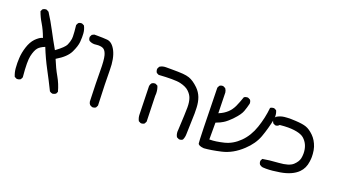

<svg xmlns="http://www.w3.org/2000/svg" viewBox="-50 -899 2600 1454"><g transform="rotate(20 1250.0 -171.5)"><path d="M458.5 -319.8Q460.4 -340.8 460.4 -357.7Q460.4 -374.5 459.5 -387.2Q457.5 -418.9 442.9 -446.8L425.3 -455.6Q421.9 -456.1 417.5 -456.1Q413.1 -456.1 407 -454.3Q400.9 -452.6 395 -447.3L386.2 -429.7Q393.1 -369.1 393.1 -339.4Q393.1 -326.7 392.1 -319.8Q388.2 -294.4 377 -269.5Q365.7 -244.1 304.2 -198.7L300.3 -195.8Q260.7 -264.6 227.3 -328.6Q193.8 -392.6 155.3 -452.6L137.2 -462.4Q135.3 -462.9 133.3 -462.9Q117.2 -462.9 105 -453.1L96.7 -436Q111.8 -392.6 136.7 -352.1Q162.1 -309.6 181.6 -256.3L183.6 -252Q174.3 -249.5 169.7 -247.3Q165 -245.1 160.2 -242.2Q155.3 -239.3 150.4 -235.4Q139.2 -227.1 127 -214.8Q99.6 -186 84.2 -137.9Q68.8 -89.8 66.9 -45.9Q65.9 -27.8 65.9 -7.3Q65.9 13.2 67.9 34.2Q70.8 68.4 83.5 98.1L100.6 106.9Q103 107.4 105.5 107.4Q121.1 107.4 133.3 98.6L142.1 81.1Q135.7 13.2 135.7 -27.6Q135.7 -68.4 140.6 -89.8Q151.4 -138.2 169.9 -160.2Q186.5 -179.2 219.2 -192.4L223.1 -194.3Q255.9 -112.3 295.4 -38.3Q335 35.6 371.6 110.4Q381.8 118.7 395.5 120.6Q409.2 118.7 421.4 110.4L429.7 93.3Q414.6 35.2 384.5 -17.1Q354.5 -69.3 327.6 -135.7L330.6 -137.7Q406.7 -182.6 431.2 -233.9Q455.6 -285.2 458.5 -319.8Z M710.9 112.8Q713.9 113.3 718.3 113.3Q722.7 113.3 729.2 111.3Q735.8 109.4 741.7 104.5L750.5 86.9Q742.7 -100.6 742.7 -195.8Q742.7 -291 713.9 -347.2Q685.5 -401.9 645 -405.8Q610.8 -408.7 563.5 -408.7Q552.2 -408.7 540 -408.7L522.9 -399.9L514.2 -382.8Q513.7 -380.4 513.7 -377.9Q513.7 -362.3 522.5 -352.1Q541.5 -340.3 565.9 -340.3Q572.3 -340.3 580.8 -341.6Q589.4 -342.8 596.7 -342.8Q628.4 -342.8 642.6 -331.1Q658.2 -318.8 666.5 -288.1Q676.3 -251.5 676.3 -166.3Q676.3 -81.1 682.1 79.6Q684.1 93.3 693.4 104Z M1417 117.2Q1432.6 117.2 1442.9 108.4Q1453.6 86.4 1453.6 58.6Q1453.6 29.3 1456.1 -24.7Q1458.5 -78.6 1458.5 -106.2Q1458.5 -133.8 1457.5 -152.8Q1455.6 -199.2 1442.4 -233.9Q1428.7 -270 1400.4 -297.9Q1359.4 -337.4 1323.7 -349.6Q1302.2 -356.9 1271.5 -359.4Q1240.7 -361.8 1178.7 -361.8Q1160.6 -361.8 1140.6 -361.8H1140.1Q1137.2 -361.8 1134.3 -361.8Q1106.9 -361.8 1085.4 -347.7L1076.7 -330.1Q1076.2 -327.1 1076.2 -322.8Q1076.2 -318.4 1078.1 -311.3Q1080.1 -304.2 1085 -297.4L1102.5 -288.6Q1160.2 -292.5 1206.3 -292.5Q1252.4 -292.5 1277.3 -286.6Q1325.2 -275.4 1348.6 -252.4Q1372.1 -230 1380.9 -204.6Q1391.6 -174.8 1391.6 -131.3Q1391.6 -87.9 1384.3 50.8V51.3Q1383.3 58.1 1383.3 64.5Q1383.3 88.9 1394.5 107.9L1412.1 116.7Q1414.6 117.2 1417 117.2ZM1063 -184.6Q1068.8 10.7 1068.8 40.5Q1068.8 68.4 1081.5 92.3L1098.6 101.1Q1101.6 101.6 1106 101.6Q1110.4 101.6 1116.9 99.6Q1123.5 97.7 1129.4 92.8L1138.2 75.2L1132.3 -129.9Q1132.3 -129.9 1132.3 -130.4Q1133.3 -139.2 1133.3 -147.5Q1133.3 -180.7 1121.6 -208.5L1104.5 -217.3Q1102.1 -217.8 1099.6 -217.8Q1084 -217.8 1073.2 -209Q1064.9 -198.2 1063 -184.6Z M2040 -293.9Q2040 -320.3 2029.8 -341.3L2012.7 -350.1Q2009.8 -350.6 2006.8 -350.6Q2003.9 -350.6 1999.5 -349.6Q1989.7 -348.6 1981 -342.3Q1972.7 -258.8 1945.3 -178.7Q1918 -98.1 1864.5 -45.2Q1811 7.8 1745.6 23.7Q1680.2 39.6 1634.8 39.6H1630.4V-95.7Q1651.4 -103.5 1664.6 -110.1Q1677.7 -116.7 1686.5 -122.1Q1712.9 -137.2 1753.4 -179.7Q1793.9 -222.2 1805.4 -253.7Q1816.9 -285.2 1824.7 -317.9Q1825.2 -320.8 1825.2 -323.7Q1825.2 -326.7 1824.2 -331.1Q1823.2 -340.8 1816.4 -349.1L1798.8 -357.9Q1795.9 -358.4 1791.5 -358.4Q1787.1 -358.4 1780.3 -356.4Q1773.4 -354.5 1766.6 -349.6Q1751 -303.7 1735.4 -269.5Q1719.2 -234.9 1693.4 -211.2Q1667.5 -187.5 1632.8 -172.9L1626.5 -169.9L1622.6 -336.4Q1620.6 -352.5 1610.4 -366.7L1592.8 -375.5Q1590.3 -376 1587.9 -376Q1572.3 -376 1562 -367.2L1553.2 -349.6Q1561 73.7 1565.4 94.7Q1568.8 112.8 1613.3 116.7Q1669.4 112.8 1748.5 94.7Q1834.5 75.7 1909.2 5.4Q1971.2 -52.2 1996.1 -119.6Q2022.9 -193.4 2038.6 -273.4Q2040 -284.2 2040 -293.9Z M2108.9 101.1Q2157.7 101.1 2220.2 90.3Q2313 74.7 2359.9 27.8Q2395.5 -7.8 2402.3 -63.5Q2405.3 -85.4 2405.3 -100.6Q2405.3 -115.7 2404.3 -125.5Q2402.3 -154.3 2394.5 -179.2Q2377.9 -229 2345.5 -260.5Q2313 -292 2283.4 -302.5Q2253.9 -313 2197.8 -315.9Q2173.3 -317.4 2161.1 -317.4Q2126 -317.4 2106 -314.9Q2072.3 -311 2043.9 -292.5Q2035.6 -282.2 2033.7 -268.6Q2035.6 -252.9 2043.9 -240.7L2061.5 -231.9Q2063.5 -231.9 2065.4 -231.9Q2081.5 -231.9 2092.3 -244.1L2093.8 -245.6Q2130.9 -249.5 2160.6 -249.5Q2212.9 -249.5 2251.5 -237.8Q2274.9 -230.5 2288.1 -219.2Q2337.4 -176.8 2337.4 -102.5Q2337.4 -83 2333.5 -64.5Q2327.1 -35.6 2296.9 -7.3Q2266.1 21 2186 26.4Q2106 31.7 2057.6 41L2049.3 57.6Q2048.8 60.1 2048.8 62.5Q2048.8 78.1 2057.6 88.9Q2068.4 97.7 2082.5 100.1Q2095.2 101.1 2108.9 101.1Z"/></g></svg>

Font: Bakudai
Style: Light
Weight: 300
Version: Version 1.48